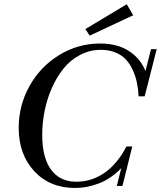

<svg xmlns="http://www.w3.org/2000/svg" viewBox="-20 -885 769 917"><path d="M408.2 -714.8 387.7 -746.1 585.4 -864.7 616.2 -812ZM338.9 12.7Q217.8 12.7 143.6 -67.4Q69.3 -147.5 69.3 -274.9Q69.3 -381.3 120.8 -473.9Q172.4 -566.4 262.2 -621.8Q352.1 -677.2 458.5 -677.2Q506.8 -677.2 547.9 -664.1Q588.9 -650.9 622.8 -620.8Q656.7 -590.8 674.8 -545.9L701.2 -650.4H728.5L670.9 -424.8H642.1Q640.1 -460.9 633.5 -491.9Q627 -522.9 613.3 -552.2Q599.6 -581.5 580.1 -602.1Q560.5 -622.6 530.3 -634.8Q500 -647 462.4 -647Q408.7 -647 362.3 -622.6Q315.9 -598.1 283.2 -557.4Q250.5 -516.6 227.3 -463.9Q204.1 -411.1 192.9 -354.2Q181.6 -297.4 181.6 -241.2Q181.6 -132.3 223.9 -74.7Q266.1 -17.1 344.2 -17.1Q418 -17.1 479.2 -59.6Q540.5 -102.1 584 -185.5H611.8L564.9 2.9H538.1L559.1 -82Q510.7 -31.7 453.4 -9.5Q396 12.7 338.9 12.7Z"/></svg>

Font: Elstob Medium
Style: Italic
Weight: 500
Italic angle: -20°
Designer: Peter S. Baker
Version: Version 1.015